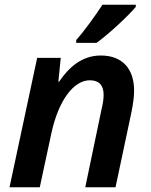

<svg xmlns="http://www.w3.org/2000/svg" viewBox="-20 -786 635 806"><path d="M300 -618V-606H385C436 -642 521 -722 550 -757V-766H410C380 -720 334 -656 300 -618ZM20 0H147L196 -228C226 -366 290 -449 357 -449C395 -449 415 -429 415 -388C415 -370 412 -351 406 -326L338 0H465L532 -316C538 -346 543 -378 543 -405C543 -497 494 -553 403 -553C323 -553 268 -502 228 -443H225L235 -543H136Z"/></svg>

Font: Noto Sans SemiBold
Style: Italic
Weight: 600
Italic angle: -12°
Designer: Monotype Design Team
Foundry: Monotype Imaging Inc.
Version: Version 2.013